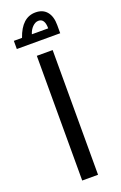

<svg xmlns="http://www.w3.org/2000/svg" viewBox="-174 -965 637 1013"><g transform="rotate(-20 144.5 -459.0)"><path d="M100.1 -700.2H189V0H100.1ZM206.1 -815.9Q206.1 -871.1 170.9 -871.1Q153.3 -871.1 137.5 -855.5Q121.6 -839.8 114.3 -815.9ZM13.2 -815.9H59.1Q94.2 -918 170.9 -918Q212.4 -918 234.6 -891.1Q256.8 -864.3 256.8 -815.9V-770H13.2Z"/></g></svg>

Font: DroidArabicKufi
Style: Regular
Weight: 400
Designer: Pascal Zoghbi
Foundry: Ascender Corporation
Version: Version 1.00